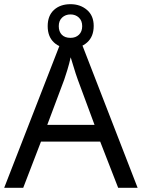

<svg xmlns="http://www.w3.org/2000/svg" viewBox="-20 -898 679 918"><path d="M545 0 459 -221H176L91 0H0L279 -717H360L638 0ZM352 -517Q349 -525 342 -546Q335 -567 328.5 -589.5Q322 -612 318 -624Q311 -593 302 -563.5Q293 -534 287 -517L206 -301H432ZM317 -667Q268 -667 238 -695Q208 -723 208 -773Q208 -823 238 -850.5Q268 -878 317 -878Q364 -878 396 -850.5Q428 -823 428 -774Q428 -723 396.5 -695Q365 -667 317 -667ZM317 -717Q342 -717 357.5 -732Q373 -747 373 -773Q373 -799 357 -814Q341 -829 317 -829Q293 -829 277 -814Q261 -799 261 -773Q261 -747 275.5 -732Q290 -717 317 -717Z"/></svg>

Font: Noto Sans Lao
Style: Regular
Weight: 400
Designer: Monotype Design Team
Foundry: Monotype Imaging Inc.
Version: Version 2.003; ttfautohint (v1.8.4.7-5d5b)